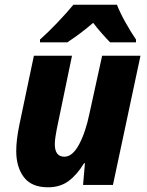

<svg xmlns="http://www.w3.org/2000/svg" viewBox="-20 -786 623 816"><path d="M184 10Q236 10 272 -17Q308 -44 337 -92H341L333 0H460L577 -549H414L361 -307Q344 -224 316 -172Q288 -120 254 -120Q213 -120 213 -173Q213 -187 215.5 -203.5Q218 -220 221 -236L286 -549H124L62 -254Q49 -191 49 -144Q49 -76 81.5 -33Q114 10 184 10ZM150 -606H266Q324 -644 376 -689Q390 -670 411.5 -645.5Q433 -621 448 -606H558V-618Q538 -647 514 -689.5Q490 -732 477 -766H292Q265 -733 223.5 -689.5Q182 -646 150 -618Z"/></svg>

Font: Noto Sans Display Extra
Style: Italic
Weight: 800
Italic angle: -12°
Designer: Monotype Design Team
Foundry: Monotype Imaging Inc.
Version: Version 1.900